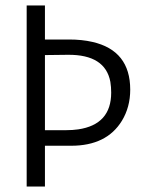

<svg xmlns="http://www.w3.org/2000/svg" viewBox="-20 -679 518 699"><path d="M239.3 -148.4Q368.2 -148.4 423.8 -239.3Q454.1 -289.1 454.1 -352.5Q454.1 -495.1 316.4 -526.4Q278.3 -535.2 231.4 -535.2H143.6V-659.2H77.1V0H143.6V-148.4ZM227.5 -479.5Q363.3 -480.5 381.8 -380.9Q384.8 -362.3 384.8 -341.8Q384.8 -225.6 264.6 -208Q244.1 -205.1 221.7 -205.1H143.6V-478.5Z"/></svg>

Font: Yaldevi Colombo
Style: Regular
Weight: 400
Designer: Sol Matas, Denzil Rajitha, Kosala Senevirathne and Pathum Egodawatta
Foundry: Mooniak
Version: Version 1.020 ; ttfautohint (v1.6)